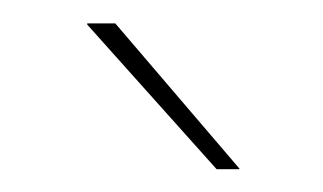

<svg xmlns="http://www.w3.org/2000/svg" viewBox="-20 -700 276 164"><path d="M54.5 -680H78.5L184.5 -556V-555.5H165L54.5 -679Z"/></svg>

Font: Anek Devanagari Medium Thin
Style: Regular
Weight: 250
Version: Version 1.003